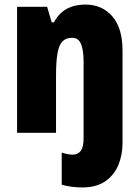

<svg xmlns="http://www.w3.org/2000/svg" viewBox="-20 -583 611 843"><path d="M341 240Q320 240 295.5 237Q271 234 251 228V87Q278 96 300 96Q322 96 334.5 79.5Q347 63 347 24V-312Q347 -364 335.5 -390.5Q324 -417 297 -417Q271 -417 255.5 -402.5Q240 -388 233 -352Q226 -316 226 -250V0H55V-553H187L207 -485H217Q238 -525 273 -544Q308 -563 354 -563Q428 -563 473 -511.5Q518 -460 518 -360V45Q518 96 500 140.5Q482 185 443 212.5Q404 240 341 240Z"/></svg>

Font: Noto Sans Gujarati Condensed Black
Style: Regular
Weight: 900
Width: 3
Designer: Jelle Bosma - Monotype Design Team, Universal Thirst
Foundry: Monotype Imaging Inc.
Version: Version 2.106; ttfautohint (v1.8.4.7-5d5b)